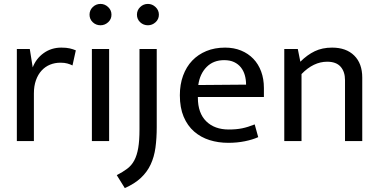

<svg xmlns="http://www.w3.org/2000/svg" viewBox="-20 -720 1937 980"><path d="M66 0V-470H132L147 -376Q164 -421 203 -449Q242 -477 293 -477Q319 -477 336 -473Q353 -469 367 -463L350 -386Q338 -392 323.5 -396Q309 -400 289 -400Q260 -400 235.5 -390Q211 -380 192.5 -360Q174 -340 163.5 -310.5Q153 -281 153 -243V0Z M449 0V-470H537V0ZM493 -591Q470 -591 453.5 -606.5Q437 -622 437 -645Q437 -668 453.5 -684Q470 -700 493 -700Q515 -700 532 -684Q549 -668 549 -645Q549 -622 532 -606.5Q515 -591 493 -591Z M692 -470H780V-71Q780 -14 773.5 33.5Q767 81 749 119.5Q731 158 699 188Q667 218 617 240L576 174Q607 158 629.5 141Q652 124 665.5 98.5Q679 73 685.5 35.5Q692 -2 692 -60ZM735 -591Q712 -591 695.5 -606.5Q679 -622 679 -645Q679 -668 695.5 -684Q712 -700 735 -700Q757 -700 774 -684Q791 -668 791 -645Q791 -622 774 -606.5Q757 -591 735 -591Z M1327 -225H990V-221Q990 -143 1032.5 -101Q1075 -59 1148 -59Q1186 -59 1215.5 -65Q1245 -71 1280 -85L1298 -20Q1269 -7 1229.5 1Q1190 9 1145 9Q1094 9 1049.5 -5Q1005 -19 971 -48.5Q937 -78 917.5 -124Q898 -170 898 -234Q898 -289 914.5 -334Q931 -379 961 -410.5Q991 -442 1033.5 -459.5Q1076 -477 1129 -477Q1174 -477 1210.5 -462Q1247 -447 1273 -420Q1299 -393 1313 -355Q1327 -317 1327 -271ZM1236 -288Q1236 -314 1229.5 -336.5Q1223 -359 1209.5 -376Q1196 -393 1175 -403Q1154 -413 1124 -413Q1069 -413 1034.5 -378Q1000 -343 992 -286Z M1519 0H1431V-470H1500L1513 -405Q1548 -440 1586.5 -458.5Q1625 -477 1675 -477Q1747 -477 1788 -436.5Q1829 -396 1829 -324V0H1741V-311Q1741 -354 1718.5 -379.5Q1696 -405 1650 -405Q1580 -405 1519 -342Z"/></svg>

Font: Mukta
Style: Regular
Weight: 400
Designer: Girish Dalvi and Yashodeep Gholap
Foundry: Ek Type
Version: Version 2.538;PS 1.001;hotconv 16.6.51;makeotf.lib2.5.65220;